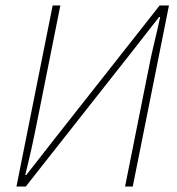

<svg xmlns="http://www.w3.org/2000/svg" viewBox="-20 -680 646 700"><path d="M40 0 172 -660H200L114 -230Q105 -184 94.5 -137Q84 -90 72 -42H76Q101 -74 126 -106Q151 -138 176 -170L562 -660H596L464 0H436L522 -430Q531 -477 542.5 -524.5Q554 -572 564 -618H560Q535 -586 510 -554Q485 -522 460 -490L74 0Z"/></svg>

Font: Source Sans 3 VF
Style: Italic
Weight: 200
Italic angle: -11°
Designer: Paul D. Hunt
Foundry: Adobe Systems Incorporated
Version: Version 3.042;hotconv 1.0.118;makeotfexe 2.5.65603